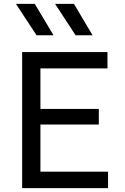

<svg xmlns="http://www.w3.org/2000/svg" viewBox="-20 -968 645 988"><path d="M94 0V-700H533V-616H188V-407.5H488.5V-327H188V-84.5H536V0ZM456.5 -786.5H369L263.5 -948H360.5ZM255.5 -786.5H168L62 -948H159Z"/></svg>

Font: Geologica Thin Roman Light
Style: Regular
Weight: 300
Version: Version 1.010;gftools[0.9.28]